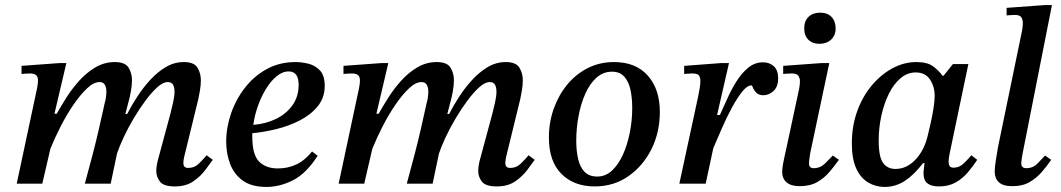

<svg xmlns="http://www.w3.org/2000/svg" viewBox="-20 -725 4188 758"><path d="M670 11Q626 11 611.5 -8Q597 -27 597 -49Q597 -61 599 -72.5Q601 -84 602 -88L653 -277Q658 -296 663.5 -321Q669 -346 669 -363Q669 -379 663.5 -390Q658 -401 642 -401Q624 -401 601.5 -381Q579 -361 554.5 -328Q530 -295 507.5 -257Q485 -219 468 -182.5Q451 -146 442 -119L417 0H315Q333 -66 346.5 -118Q360 -170 371 -218Q382 -266 394 -321Q395 -322 397.5 -336Q400 -350 400 -363Q400 -379 394 -390Q388 -401 373 -401Q350 -401 323.5 -376Q297 -351 270 -311.5Q243 -272 219.5 -226Q196 -180 179 -138L147 0H46L126 -375Q126 -375 128 -386Q130 -397 130 -408Q130 -421 123 -428Q116 -435 97 -435Q88 -435 76.5 -434Q65 -433 65 -433V-465L215 -476H242L195 -276H204Q219 -303 241 -338Q263 -373 292 -405.5Q321 -438 356.5 -459Q392 -480 433 -480Q474 -480 487.5 -458Q501 -436 501 -409Q501 -388 497 -366Q493 -344 492 -341L475 -275H482Q499 -308 522 -343.5Q545 -379 573.5 -410Q602 -441 635 -460.5Q668 -480 706 -480Q746 -480 759.5 -458Q773 -436 773 -408Q773 -388 769 -365.5Q765 -343 763 -334L707 -105Q707 -105 705.5 -97Q704 -89 704 -81Q704 -62 723 -62Q748 -62 766 -80Q784 -98 796 -112L820 -94Q809 -79 790.5 -54Q772 -29 743 -9Q714 11 670 11Z M1032 13Q973 13 938.5 -12Q904 -37 888.5 -78Q873 -119 873 -166Q873 -221 892 -276.5Q911 -332 946.5 -378Q982 -424 1032.5 -452Q1083 -480 1147 -480Q1171 -480 1197.5 -473.5Q1224 -467 1243 -447Q1262 -427 1262 -386Q1262 -339 1234 -305Q1206 -271 1162.5 -249Q1119 -227 1069.5 -215Q1020 -203 976 -199Q976 -193 976 -186Q976 -114 1003 -87Q1030 -60 1077 -60Q1116 -60 1149.5 -75.5Q1183 -91 1212 -127L1234 -110Q1189 -40 1137 -13.5Q1085 13 1032 13ZM980 -232Q1030 -236 1070.5 -256Q1111 -276 1135 -310Q1159 -344 1159 -390Q1159 -443 1120 -443Q1095 -443 1072 -424Q1049 -405 1030 -374Q1011 -343 998 -306Q985 -269 980 -232Z M1941 11Q1897 11 1882.5 -8Q1868 -27 1868 -49Q1868 -61 1870 -72.5Q1872 -84 1873 -88L1924 -277Q1929 -296 1934.5 -321Q1940 -346 1940 -363Q1940 -379 1934.5 -390Q1929 -401 1913 -401Q1895 -401 1872.5 -381Q1850 -361 1825.5 -328Q1801 -295 1778.5 -257Q1756 -219 1739 -182.5Q1722 -146 1713 -119L1688 0H1586Q1604 -66 1617.5 -118Q1631 -170 1642 -218Q1653 -266 1665 -321Q1666 -322 1668.5 -336Q1671 -350 1671 -363Q1671 -379 1665 -390Q1659 -401 1644 -401Q1621 -401 1594.5 -376Q1568 -351 1541 -311.5Q1514 -272 1490.5 -226Q1467 -180 1450 -138L1418 0H1317L1397 -375Q1397 -375 1399 -386Q1401 -397 1401 -408Q1401 -421 1394 -428Q1387 -435 1368 -435Q1359 -435 1347.5 -434Q1336 -433 1336 -433V-465L1486 -476H1513L1466 -276H1475Q1490 -303 1512 -338Q1534 -373 1563 -405.5Q1592 -438 1627.5 -459Q1663 -480 1704 -480Q1745 -480 1758.5 -458Q1772 -436 1772 -409Q1772 -388 1768 -366Q1764 -344 1763 -341L1746 -275H1753Q1770 -308 1793 -343.5Q1816 -379 1844.5 -410Q1873 -441 1906 -460.5Q1939 -480 1977 -480Q2017 -480 2030.5 -458Q2044 -436 2044 -408Q2044 -388 2040 -365.5Q2036 -343 2034 -334L1978 -105Q1978 -105 1976.5 -97Q1975 -89 1975 -81Q1975 -62 1994 -62Q2019 -62 2037 -80Q2055 -98 2067 -112L2091 -94Q2080 -79 2061.5 -54Q2043 -29 2014 -9Q1985 11 1941 11Z M2328 11Q2246 11 2196.5 -38.5Q2147 -88 2147 -182Q2147 -242 2166 -295.5Q2185 -349 2219 -390.5Q2253 -432 2300 -456Q2347 -480 2404 -480Q2490 -480 2537.5 -426.5Q2585 -373 2585 -283Q2585 -203 2552 -136.5Q2519 -70 2461 -29.5Q2403 11 2328 11ZM2338 -28Q2371 -28 2396.5 -52Q2422 -76 2439.5 -115Q2457 -154 2466.5 -202Q2476 -250 2476 -299Q2476 -338 2469 -370.5Q2462 -403 2444.5 -422.5Q2427 -442 2396 -442Q2361 -442 2334.5 -418Q2308 -394 2290.5 -354.5Q2273 -315 2264 -266.5Q2255 -218 2255 -169Q2255 -131 2262 -99Q2269 -67 2287 -47.5Q2305 -28 2338 -28Z M2766 0H2662L2736 -343Q2739 -357 2742 -374.5Q2745 -392 2745 -405Q2745 -420 2739 -427.5Q2733 -435 2712 -435Q2704 -435 2692.5 -434Q2681 -433 2681 -433V-465L2827 -476H2858L2811 -271H2822Q2834 -296 2849.5 -331.5Q2865 -367 2885.5 -400.5Q2906 -434 2932.5 -456.5Q2959 -479 2992 -479Q3018 -479 3035 -463.5Q3052 -448 3052 -416Q3052 -382 3033.5 -365.5Q3015 -349 2994 -349Q2976 -349 2966.5 -358.5Q2957 -368 2953 -378Q2949 -388 2947 -388Q2930 -388 2910 -363Q2890 -338 2869 -299Q2848 -260 2829.5 -217.5Q2811 -175 2796 -140Z M3137 10Q3103 10 3085.5 -5Q3068 -20 3068 -46Q3068 -59 3071.5 -78.5Q3075 -98 3085 -142L3135 -375Q3135 -375 3136.5 -384.5Q3138 -394 3138 -406Q3138 -416 3132 -425.5Q3126 -435 3106 -435Q3093 -435 3082.5 -434Q3072 -433 3072 -433V-465L3223 -476H3254L3179 -122Q3179 -122 3176.5 -106Q3174 -90 3174 -80Q3174 -61 3192 -61Q3218 -61 3237 -79.5Q3256 -98 3268 -111L3292 -94Q3274 -69 3254 -45.5Q3234 -22 3206 -6Q3178 10 3137 10ZM3215 -552Q3188 -552 3171.5 -568Q3155 -584 3155 -613Q3155 -642 3172 -658.5Q3189 -675 3218 -675Q3247 -675 3263 -658Q3279 -641 3279 -613Q3279 -585 3261 -568.5Q3243 -552 3215 -552Z M3472 13Q3437 13 3407.5 -4.5Q3378 -22 3360.5 -59.5Q3343 -97 3343 -159Q3343 -227 3364 -285.5Q3385 -344 3421.5 -387.5Q3458 -431 3503.5 -455.5Q3549 -480 3598 -480Q3640 -480 3662.5 -464Q3685 -448 3701 -426H3705L3742 -472H3803L3730 -123Q3730 -123 3727.5 -110Q3725 -97 3725 -86Q3725 -76 3729 -69.5Q3733 -63 3745 -63Q3768 -63 3786 -81Q3804 -99 3815 -112L3838 -94Q3821 -68 3800.5 -44Q3780 -20 3752.5 -4.5Q3725 11 3687 11Q3657 11 3641.5 -1Q3626 -13 3626 -41Q3626 -50 3627.5 -60Q3629 -70 3630 -81H3624Q3589 -35 3552.5 -11Q3516 13 3472 13ZM3515 -58Q3558 -58 3592 -92.5Q3626 -127 3641 -183Q3646 -203 3653 -233.5Q3660 -264 3665 -295Q3670 -326 3670 -347Q3670 -383 3651.5 -411Q3633 -439 3595 -439Q3562 -439 3535 -416Q3508 -393 3489 -354.5Q3470 -316 3459.5 -268Q3449 -220 3449 -171Q3449 -105 3466.5 -81.5Q3484 -58 3515 -58Z M3977 10Q3940 10 3923.5 -5.5Q3907 -21 3907 -47Q3907 -65 3911.5 -92.5Q3916 -120 3920 -144L4015 -604Q4015 -604 4016.5 -614Q4018 -624 4018 -636Q4018 -646 4012.5 -656Q4007 -666 3987 -666Q3974 -666 3964 -665Q3954 -664 3954 -664V-694L4105 -705H4133L4018 -123Q4016 -115 4014 -101Q4012 -87 4012 -80Q4012 -61 4032 -61Q4058 -61 4076 -79.5Q4094 -98 4106 -111L4130 -94Q4113 -69 4092.5 -45.5Q4072 -22 4044.5 -6Q4017 10 3977 10Z"/></svg>

Font: STIX Two Text Medium
Style: Italic
Weight: 500
Italic angle: -12°
Designer: Ross Mills, John Hudson & Paul Hanslow, Tiro Typeworks Ltd; with prior portions MicroPress Inc. and Coen Hoffman, Elsevi
Foundry: Tiro Typeworks Ltd
Version: Version 2.13 b171